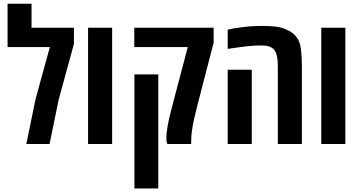

<svg xmlns="http://www.w3.org/2000/svg" viewBox="-20 -780 1945 1040"><path d="M122.6 0 172.4 -242.7 250 -524.9H21V-759.8H150.9V-629.9H380.4V-542L298.3 -242.2L248.5 0Z M457 0V-629.9H587.4V0Z M886.2 0Q885.3 -2.4 883.3 -9.3Q881.3 -16.1 881.3 -31.2Q881.3 -45.9 883.1 -63Q884.8 -80.1 888.7 -102.1Q896.5 -142.1 905 -174.8Q913.6 -207.5 923.8 -246.6L997.1 -524.9H707.5V-629.9H1137.2V-548.8L1060.1 -251.5Q1050.8 -215.8 1043.7 -187.5Q1036.6 -159.2 1031.2 -134.8Q1015.6 -65.9 1015.6 -16.6V0ZM708 240.7V-377H837.4V240.7Z M1484.9 0V-420.9Q1484.9 -460.4 1477.5 -485.8Q1470.2 -511.2 1450.2 -522.5Q1439.9 -529.3 1425.3 -531.5Q1410.6 -533.7 1390.1 -533.7Q1358.4 -533.7 1319.6 -529.5Q1280.8 -525.4 1213.4 -515.1V-618.7Q1227.5 -623 1248.5 -626.5Q1269.5 -629.9 1296.9 -633.3Q1328.6 -637.2 1353.3 -638.4Q1377.9 -639.6 1399.4 -639.6Q1450.2 -639.6 1478.5 -635.3Q1506.8 -630.9 1528.8 -621.1Q1551.8 -611.3 1566.4 -599.1Q1599.6 -572.3 1607.4 -529.3Q1615.2 -486.3 1615.2 -420.4V0ZM1213.4 0V-402.3H1343.8V0Z M1720.2 0V-629.9H1850.6V0Z"/></svg>

Font: Open Sans Condensed
Style: Bold
Weight: 700
Width: 3
Designer: Monotype Design Team
Foundry: Monotype Imaging Inc.
Version: Version 3.003; ttfautohint (v1.8.4)